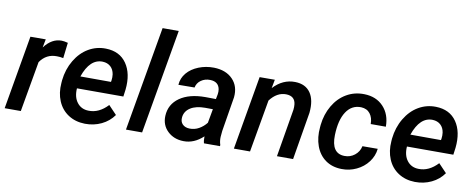

<svg xmlns="http://www.w3.org/2000/svg" viewBox="-65 -1048 3356 1355"><g transform="rotate(10 1613.5 -370.0)"><path d="M353.5 -419.9Q331.1 -424.8 308.1 -424.8Q231.9 -426.8 187 -361.8L123.5 0H7.8L99.1 -528.3L209 -528.8L197.3 -468.8Q251.5 -540.5 322.3 -539.1Q338.4 -539.1 366.7 -531.7Z M583.5 9.8Q514.6 8.3 464.1 -24.9Q413.6 -58.1 389.4 -115.7Q365.2 -173.3 371.1 -244.1L372.6 -264.2Q381.3 -344.7 419.7 -408.9Q458 -473.1 515.1 -506.3Q572.3 -539.6 639.2 -538.1Q738.3 -536.1 787.8 -464.4Q837.4 -392.6 825.2 -277.3L818.4 -226.6H485.8Q481.4 -163.6 511.2 -125Q541 -86.4 593.3 -85.4Q668 -83 731 -150.4L789.6 -88.9Q756.3 -41.5 702.1 -15.4Q647.9 10.7 583.5 9.8ZM632.8 -443.4Q541 -446.3 495.1 -313.5L714.4 -313L716.3 -323.2Q719.7 -345.7 716.8 -367.2Q711.4 -401.9 689.5 -421.9Q667.5 -441.9 632.8 -443.4Z M992.7 0H877L1007.3 -750H1123Z M1436 0Q1430.2 -19.5 1431.2 -49.3Q1365.7 11.7 1290 9.8Q1221.2 8.8 1176 -34.4Q1130.9 -77.6 1133.8 -144Q1137.7 -227.5 1206.1 -275.4Q1274.4 -323.2 1389.6 -323.2L1464.8 -322.3L1471.7 -358.4Q1474.6 -377.4 1471.7 -394Q1461.9 -446.8 1401.9 -448.2Q1364.7 -449.2 1336.7 -429.4Q1308.6 -409.7 1302.2 -376.5L1186.5 -375.5Q1189.9 -424.3 1221.2 -461.2Q1252.4 -498 1304.2 -518.6Q1356 -539.1 1413.6 -538.1Q1500 -536.1 1548.3 -486.1Q1596.7 -436 1588.4 -356.4L1547.9 -108.9L1543.9 -64.9Q1542.5 -36.1 1551.3 -8.8L1550.8 0ZM1316.9 -85Q1353.5 -84 1384.8 -101.8Q1416 -119.6 1438 -147.9L1456.1 -248L1400.9 -248.5Q1335.4 -248.5 1296.4 -223.9Q1257.3 -199.2 1252 -156.2Q1248 -123.5 1266.4 -104.7Q1284.7 -85.9 1316.9 -85Z M1850.6 -528.8 1838.9 -466.8Q1906.7 -540 1995.6 -538.1Q2069.8 -536.6 2105.5 -485.1Q2141.1 -433.6 2131.8 -341.3L2074.7 0H1959L2016.6 -342.8Q2019 -363.8 2017.1 -381.8Q2010.7 -439.9 1947.8 -441.4Q1881.8 -442.4 1832 -376.5L1766.1 0H1650.4L1741.7 -528.3Z M2426.8 -84.5Q2468.3 -83.5 2500.2 -108.6Q2532.2 -133.8 2541 -174.3L2650.4 -174.8Q2645 -122.6 2612.5 -79.6Q2580.1 -36.6 2529.3 -12.7Q2478.5 11.2 2423.3 9.8Q2355.5 8.8 2307.6 -25.4Q2259.8 -59.6 2237.8 -119.9Q2215.8 -180.2 2223.1 -254.4L2224.6 -271.5Q2232.9 -348.1 2269.3 -410.4Q2305.7 -472.7 2363.3 -506.3Q2420.9 -540 2491.2 -538.1Q2577.1 -536.1 2628.4 -481.2Q2679.7 -426.3 2679.7 -338.4H2571.3Q2571.3 -383.8 2549.1 -412.6Q2526.9 -441.4 2484.9 -443.4Q2417 -445.3 2377.9 -385.7Q2338.9 -326.2 2335.9 -217.8Q2332.5 -86.4 2426.8 -84.5Z M2948.2 9.8Q2879.4 8.3 2828.9 -24.9Q2778.3 -58.1 2754.2 -115.7Q2730 -173.3 2735.8 -244.1L2737.3 -264.2Q2746.1 -344.7 2784.4 -408.9Q2822.8 -473.1 2879.9 -506.3Q2937 -539.6 3003.9 -538.1Q3103 -536.1 3152.6 -464.4Q3202.1 -392.6 3189.9 -277.3L3183.1 -226.6H2850.6Q2846.2 -163.6 2876 -125Q2905.8 -86.4 2958 -85.4Q3032.7 -83 3095.7 -150.4L3154.3 -88.9Q3121.1 -41.5 3066.9 -15.4Q3012.7 10.7 2948.2 9.8ZM2997.6 -443.4Q2905.8 -446.3 2859.9 -313.5L3079.1 -313L3081.1 -323.2Q3084.5 -345.7 3081.5 -367.2Q3076.2 -401.9 3054.2 -421.9Q3032.2 -441.9 2997.6 -443.4Z"/></g></svg>

Font: RobotoDraft Medium
Style: Italic
Weight: 500
Italic angle: -12°
Version: Version 2.001152; 2014